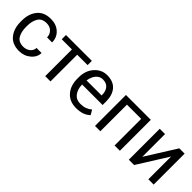

<svg xmlns="http://www.w3.org/2000/svg" viewBox="166 -1423 2318 2318"><g transform="rotate(45 1325.0 -264.0)"><path d="M282.5 10Q166.5 10 107 -64Q47.5 -138 47.5 -254V-274.5Q47.5 -389.5 107 -463.8Q166.5 -538 282.5 -538Q376 -538 434.2 -484.2Q492.5 -430.5 493 -346.5H407Q406 -397 372.8 -431Q339.5 -465 282.5 -465Q204 -465 171 -410.5Q138 -356 138 -274.5V-254Q138 -170.5 170.8 -116.8Q203.5 -63 282.5 -63Q331.5 -63 368.5 -91Q405.5 -119 407 -166.5H493Q492.5 -94 430.2 -42Q368 10 282.5 10Z M812 0H722V-456H548V-528.5H989.5V-456H812Z M1257.5 10Q1146 10 1081.8 -62.2Q1017.5 -134.5 1017.5 -253.5V-275.5Q1017.5 -390.5 1083.5 -464.2Q1149.5 -538 1243 -538Q1350.5 -538 1404.5 -475Q1458.5 -412 1458.5 -302.5V-243.5H1108Q1110 -162.5 1148.5 -112.8Q1187 -63 1257.5 -63Q1305 -63 1341.2 -76.2Q1377.5 -89.5 1407.5 -115L1443 -55Q1377 10 1257.5 10ZM1368 -316.5V-329Q1368 -388 1336.8 -426.5Q1305.5 -465 1243 -465Q1207.5 -465 1180 -445.5Q1152.5 -426 1135 -392.5Q1117.5 -359 1111 -316.5Z M1996.5 0H1906V-454.5H1663V0H1572V-528.5H1996.5Z M2573.5 0H2483V-386H2481.5L2239.5 0H2149V-528.5H2239.5V-142.5H2241L2483 -528.5H2573.5Z"/></g></svg>

Font: Roberto Sans
Style: Regular
Weight: 400
Designer: Google (font) & Cristiano Sobral (main changes)
Version: Version 1.500; ttfautohint (v1.8.4.7-5d5b-dirty)